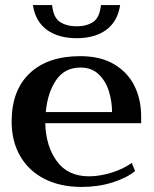

<svg xmlns="http://www.w3.org/2000/svg" viewBox="-20 -729 607 759"><path d="M110 -709H186Q191 -659 217.5 -642Q244 -625 283 -625Q322 -625 348 -642Q374 -659 379 -709H455Q445 -644 400 -611Q355 -578 283 -578Q211 -578 165.5 -611Q120 -644 110 -709ZM538 -242H159Q161 -152 204.5 -92Q248 -32 332 -32Q373 -32 419.5 -46Q466 -60 501 -85L514 -53Q482 -26 425.5 -8Q369 10 303 10Q218 10 155.5 -22Q93 -54 59.5 -112.5Q26 -171 26 -248Q26 -372 97.5 -439.5Q169 -507 297 -507Q378 -507 432 -474.5Q486 -442 512 -388.5Q538 -335 538 -269ZM423 -286Q423 -326 411 -366.5Q399 -407 371 -434.5Q343 -462 298 -462Q236 -462 202 -412.5Q168 -363 161 -286Z"/></svg>

Font: Trirong SemiBold
Style: Regular
Weight: 600
Designer: Katatrad Team
Foundry: CadsonDemak
Version: Version 1.001